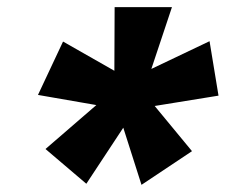

<svg xmlns="http://www.w3.org/2000/svg" viewBox="-20 -720 630 536"><path d="M565 -605 330 -493 343 -413 590 -453ZM516 -298 369 -476 302 -433 375 -204ZM221 -207 366 -427 306 -476 107 -304ZM86 -455 322 -414 358 -489 156 -604ZM300 -700 299 -453 378 -454 460 -700Z"/></svg>

Font: Jost ExtraBold
Style: Italic
Weight: 800
Italic angle: -5°
Version: Version 3.710